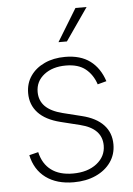

<svg xmlns="http://www.w3.org/2000/svg" viewBox="-55 -809 596 863"><g transform="rotate(-5 243.5 -378.0)"><path d="M428.2 -428.2 388.2 -417.5Q373.5 -461.9 341.1 -488Q308.6 -514.2 252.4 -514.2Q192.4 -514.2 154.3 -484.4Q116.2 -454.6 116.2 -406.7Q116.2 -367.7 141.8 -341.8Q167.5 -315.9 220.2 -302.7L304.7 -281.7Q368.7 -266.1 401.9 -230.7Q435.1 -195.3 435.1 -142.6Q435.1 -97.2 410.6 -62.5Q386.2 -27.8 342.8 -8.1Q299.3 11.7 242.7 11.7Q166.5 11.7 117.4 -24.4Q68.4 -60.5 54.2 -127L95.2 -137.2Q107.4 -83.5 144.8 -55.7Q182.1 -27.8 242.7 -27.8Q309.1 -27.8 350.1 -59.8Q391.1 -91.8 391.1 -141.1Q391.1 -218.3 293.9 -242.2L207 -263.7Q140.1 -280.3 106.7 -316.4Q73.2 -352.5 73.2 -404.8Q73.2 -449.2 96.2 -482.4Q119.1 -515.6 159.7 -534.4Q200.2 -553.2 252.4 -553.2Q321.8 -553.2 365.2 -520.8Q408.7 -488.3 428.2 -428.2ZM229 -621.6 318.4 -768.1H368.7L267.1 -621.6Z"/></g></svg>

Font: Inter Tight ExtraLight
Style: Regular
Weight: 250
Designer: Rasmus Andersson
Foundry: rsms
Version: Version 3.004